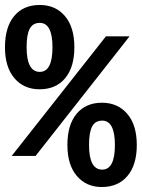

<svg xmlns="http://www.w3.org/2000/svg" viewBox="-20 -743 570 772"><path d="M139 -384Q76 -384 38 -428.5Q0 -473 0 -553Q0 -634 37 -678.5Q74 -723 140 -723Q203 -723 241 -678.5Q279 -634 279 -553Q279 -473 242 -428.5Q205 -384 139 -384ZM140 -454Q191 -454 191 -553Q191 -651 140 -651Q112 -651 99.5 -627.5Q87 -604 87 -553Q87 -454 140 -454ZM27 -116 406 -597H501L123 -116ZM389 9Q327 9 289 -35.5Q251 -80 251 -160Q251 -241 288 -285.5Q325 -330 390 -330Q453 -330 491.5 -285.5Q530 -241 530 -160Q530 -80 492.5 -35.5Q455 9 389 9ZM391 -61Q442 -61 442 -160Q442 -258 391 -258Q363 -258 350.5 -234.5Q338 -211 338 -160Q338 -61 391 -61Z"/></svg>

Font: Noto Sans Mono Condensed SemiBold
Style: Regular
Weight: 600
Width: 3
Designer: Monotype Design Team
Foundry: Monotype Imaging Inc.
Version: Version 2.014